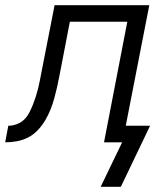

<svg xmlns="http://www.w3.org/2000/svg" viewBox="-64 -550 634 742"><path d="M325 172 408 0H338L428 -466H206L166 -259Q162 -237 157 -215Q152 -193 146 -171Q140 -149 131.5 -127.5Q123 -106 111 -85.5Q99 -65 82 -47Q65 -29 44 -18.5Q23 -8 0.5 -4Q-22 0 -44 0L-32 -64Q-16 -64 0.5 -70Q17 -76 29 -87.5Q41 -99 49 -114.5Q57 -130 63 -145Q69 -160 74 -175.5Q79 -191 83 -207Q87 -223 90 -238.5Q93 -254 96 -270L147 -530H513L422 -64H516L403 172Z"/></svg>

Font: Lode
Style: Italic
Weight: 400
Italic angle: -11°
Monospace: yes
Designer: Belleve Invis
Foundry: Belleve Invis
Version: Version 29.2.0; ttfautohint (v1.8.3)